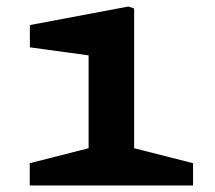

<svg xmlns="http://www.w3.org/2000/svg" viewBox="-20 -570 660 590"><path d="M71.4 -68.5 284.9 -122.8 252.3 -66.7V-435L284.3 -395.5L71.8 -424.5V-493L374.3 -549.9L392.2 -543.9V-66.7L359.7 -122.8L573.2 -68.5V0H71.4Z"/></svg>

Font: Monaspace Xenon Var ExtraLight
Style: Regular
Weight: 200
Designer: Riley Cran and the Lettermatic Team
Version: Version 1.200 (Monaspace Xenon Var)